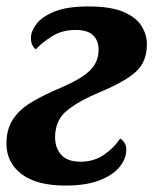

<svg xmlns="http://www.w3.org/2000/svg" viewBox="-22 -566 476 596"><path d="M181 10Q91 10 44.5 -26Q-2 -62 -2 -120Q-2 -165 18.5 -196Q39 -227 78 -250Q117 -273 170 -295Q230 -321 257 -347Q284 -373 284 -412Q284 -440 267 -456.5Q250 -473 213 -473Q171 -473 140.5 -454Q110 -435 89 -413Q83 -417 78.5 -426Q74 -435 74 -448Q74 -469 91 -491.5Q108 -514 147 -530Q186 -546 252 -546Q322 -546 361.5 -529Q401 -512 417.5 -485Q434 -458 434 -429Q434 -374 399.5 -343Q365 -312 288 -280Q221 -252 185 -222Q149 -192 149 -140Q149 -106 168.5 -85Q188 -64 228 -64Q270 -64 302 -86.5Q334 -109 351 -136Q358 -132 364 -123.5Q370 -115 370 -101Q370 -75 350.5 -49.5Q331 -24 289 -7Q247 10 181 10Z"/></svg>

Font: Noto Serif Condensed ExtraBold
Style: Italic
Weight: 800
Width: 3
Italic angle: -12°
Designer: Monotype Design Team
Foundry: Monotype Imaging Inc.
Version: Version 2.014; ttfautohint (v1.8.4.7-5d5b)